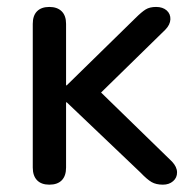

<svg xmlns="http://www.w3.org/2000/svg" viewBox="-20 -514 551 542"><path d="M72.5 -41.1V-446.7Q72.5 -469.9 84.5 -482.1Q96.6 -494.4 119.2 -494.4Q141.7 -494.4 154.1 -482.1Q166.5 -469.9 166.5 -446.7V-273.2H168.5L361.9 -462.5Q380 -480.5 391.3 -487.4Q402.7 -494.4 420.7 -494.4Q439.3 -494.4 450.5 -484.6Q461.6 -474.7 461 -459.4Q460.3 -444.1 446.7 -430.2L241.7 -229.7V-275.8L465.6 -57.8Q479.6 -42.9 479.8 -27.7Q480.1 -12.5 468.7 -2.6Q457.3 7.3 439.9 7.3Q420.6 7.3 408 0Q395.3 -7.3 376.8 -26.7L168.5 -225.1H166.5V-41.1Q166.5 -17.5 154.4 -5.1Q142.3 7.3 119.2 7.3Q96.6 7.3 84.5 -5.3Q72.5 -17.9 72.5 -41.1Z"/></svg>

Font: SN Pro Thin
Style: Regular
Weight: 200
Designer: Tobias Whetton
Foundry: Supernotes
Version: Version 1.003;Glyphs 3.3 (3324)